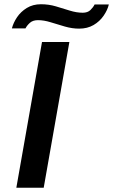

<svg xmlns="http://www.w3.org/2000/svg" viewBox="-20 -885 533 905"><path d="M57 0 178 -687H307L186 0ZM36 -751Q43 -778 60.5 -804Q78 -830 106.5 -847.5Q135 -865 173 -865Q210 -865 243.5 -855Q277 -845 309 -835Q341 -825 370 -825Q393 -825 406 -837.5Q419 -850 426 -864H493Q487 -838 468.5 -811Q450 -784 421 -767Q392 -750 353 -750Q320 -750 285.5 -760Q251 -770 219 -780Q187 -790 159 -790Q135 -790 121 -777.5Q107 -765 100 -751Z"/></svg>

Font: Archivo Expanded Medium
Style: Italic
Weight: 500
Width: 7
Italic angle: -10°
Designer: Hector Gatti
Foundry: Omnibus-Type
Version: Version 2.001